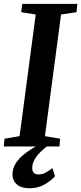

<svg xmlns="http://www.w3.org/2000/svg" viewBox="-24 -763 424 1000"><path d="M-4.5 0 -0.5 -40.5 78 -54 162 -687.5 86.5 -699.5 92 -743H379L374.5 -699.5L294 -687.5L210 -54L289 -40.5L285.5 0ZM129 217.5Q85 217 63 196.8Q41 176.5 41 146.5Q41 116.5 55.2 92.2Q69.5 68 92 48.2Q114.5 28.5 140.5 12.8Q166.5 -3 189.5 -16L216 -26.5L237 -12.5Q209.5 6.5 188.5 27Q167.5 47.5 155.8 68.5Q144 89.5 144 110Q143.5 129.5 152.5 137.5Q161.5 145.5 176.5 145.5Q195.5 145.5 212.8 136.5Q230 127.5 249 112.5L262.5 154.5Q243.5 177 209.2 197.2Q175 217.5 129 217.5Z"/></svg>

Font: Merriweather 36pt SemiBold
Style: Italic
Weight: 600
Italic angle: -7.8°
Version: Version 2.101